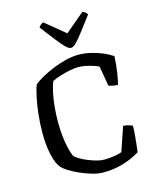

<svg xmlns="http://www.w3.org/2000/svg" viewBox="-138 -1056 940 1150"><g transform="rotate(-15 332.5 -481.0)"><path d="M357 0Q328 0 291 -10.5Q254 -21 218 -37Q182 -53 155 -70Q128 -87 116 -100Q92 -129 79 -188.5Q66 -248 66 -321Q66 -381 72.5 -439Q79 -497 89 -543.5Q99 -590 109 -613Q131 -632 165 -650.5Q199 -669 239 -685Q279 -701 319 -710.5Q359 -720 394 -720Q433 -720 473 -710.5Q513 -701 547 -686Q581 -671 602 -656Q599 -597 591.5 -551.5Q584 -506 578 -484Q554 -486 540.5 -489Q527 -492 521 -495L500 -618Q486 -626 463 -633Q440 -640 416.5 -644.5Q393 -649 377 -649Q355 -649 324 -643Q293 -637 262 -627.5Q231 -618 210 -607Q198 -579 189.5 -537.5Q181 -496 177 -450Q173 -404 173 -360Q173 -315 177.5 -273.5Q182 -232 190 -198.5Q198 -165 208 -143Q217 -133 238 -120.5Q259 -108 285 -97.5Q311 -87 336.5 -80Q362 -73 382 -73Q400 -73 421.5 -75Q443 -77 462.5 -81Q482 -85 493 -90L544 -239Q562 -239 577.5 -234Q593 -229 601 -225Q601 -200 598.5 -171.5Q596 -143 593 -115Q590 -87 587 -64Q568 -52 534 -36.5Q500 -21 455 -10.5Q410 0 357 0ZM364 -771Q350 -771 329.5 -792Q309 -813 280 -850.5Q251 -888 213 -937Q217 -945 225 -952Q233 -959 242 -962L365 -861L485 -962Q494 -959 502.5 -952.5Q511 -946 514 -938Q475 -887 446.5 -849Q418 -811 398 -791Q378 -771 364 -771Z"/></g></svg>

Font: Texturina 12pt
Style: Regular
Weight: 400
Designer: Guillermo Torres Carreño
Foundry: Omnibus-Type
Version: Version 1.002